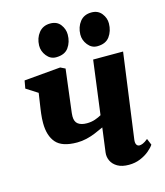

<svg xmlns="http://www.w3.org/2000/svg" viewBox="-119 -888 848 988"><g transform="rotate(-15 305.5 -394.0)"><path d="M258 -553 229.5 -323Q229.5 -320.5 229.2 -317.5Q229 -314.5 228.8 -311.5Q228.5 -308.5 228.5 -305.5Q228.5 -277 245.2 -264.8Q262 -252.5 291.5 -252.5Q315.5 -252.5 335.8 -259.5Q356 -266.5 369.5 -274.5L407 -561H566.5L505 -109Q502.5 -91 507.8 -81.8Q513 -72.5 524 -72.5Q531 -72.5 541.8 -76.8Q552.5 -81 569 -94.5L583 -60.5Q573.5 -46 553.8 -29.5Q534 -13 506.2 -1.5Q478.5 10 445.5 10Q408.5 10 385.2 -3.5Q362 -17 352 -38.2Q342 -59.5 345 -82.5L362 -211.5Q339.5 -201 316 -191.2Q292.5 -181.5 267.8 -175.8Q243 -170 217.5 -170Q138 -170 105.8 -207Q73.5 -244 73.5 -312Q73.5 -323.5 74.2 -335.8Q75 -348 76.5 -361Q78 -374 80 -387.5L92 -468L31 -507L38.5 -548.5L232.5 -565.5ZM226 -621.5Q196.5 -621.5 176.5 -646.8Q156.5 -672 157 -702.5Q158 -742 180.2 -769.8Q202.5 -797.5 241.5 -797.5Q277 -797.5 295.5 -773Q314 -748.5 314 -719.5Q314 -679.5 293.2 -650.5Q272.5 -621.5 226 -621.5ZM445.5 -621.5Q416 -621.5 396 -646.8Q376 -672 376.5 -702.5Q377.5 -742 399.2 -769.8Q421 -797.5 461 -797.5Q495.5 -797.5 514.8 -773Q534 -748.5 533.5 -719.5Q533 -679.5 512 -650.5Q491 -621.5 445.5 -621.5Z"/></g></svg>

Font: Merriweather 24pt Black
Style: Italic
Weight: 900
Italic angle: -7.8°
Designer: Eben Sorkin
Foundry: Eben Sorkin
Version: Version 2.101